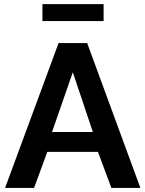

<svg xmlns="http://www.w3.org/2000/svg" viewBox="-20 -921 712 941"><path d="M188 -817.9V-900.9H487.8V-817.9ZM267.1 -710H407.2L668 0H525.9L460 -176.8H211.9L147 0H4.9ZM435.1 -273.9 336.9 -566.9 234.9 -273.9Z"/></svg>

Font: Rawline
Style: Bold
Weight: 700
Designer: Matt McInerney, Pablo Impallari, Rodrigo Fuenzalida
Foundry: Matt McInerney, Pablo Impallari, Rodrigo Fuenzalida
Version: Version 4.020;PS 004.020;hotconv 1.0.88;makeotf.lib2.5.64775